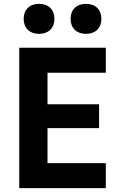

<svg xmlns="http://www.w3.org/2000/svg" viewBox="-20 -978 640 998"><path d="M427 -802C476 -802 507 -832 507 -880C507 -928 476 -958 427 -958C378 -958 347 -928 347 -880C347 -832 378 -802 427 -802ZM183 -802C232 -802 263 -832 263 -880C263 -928 232 -958 183 -958C134 -958 103 -928 103 -880C103 -832 134 -802 183 -802ZM80 0H530V-130H227V-312H495V-436H227V-600H530V-730H80Z"/></svg>

Font: JetBrains Mono ExtraBold
Style: Regular
Weight: 800
Monospace: yes
Designer: Philipp Nurullin, Konstantin Bulenkov
Foundry: JetBrains
Version: Version 2.305